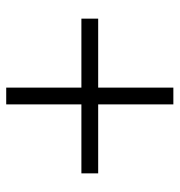

<svg xmlns="http://www.w3.org/2000/svg" viewBox="0 -652 578 618"><g transform="rotate(90 289.0 -343.0)"><path d="M262 -74V-612H316V-74ZM40 -316V-370H538V-316Z"/></g></svg>

Font: Libre Bodoni
Style: Regular
Weight: 400
Designer: Pablo Impallari, Rodrigo Fuenzalida
Foundry: Impallari Type
Version: Version 2.005;gftools[0.9.23]